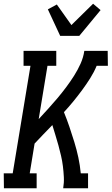

<svg xmlns="http://www.w3.org/2000/svg" viewBox="-44 -1007 597 1027"><path d="M-23 0 -24 -80H24L119 -655H82V-735H257V-655H210L163 -370Q188 -397 213.5 -425Q239 -453 263 -481.5Q287 -510 309.5 -540Q332 -570 352 -601.5Q372 -633 387 -666.5Q402 -700 407 -735H532L533 -655H473Q459 -621 438.5 -588.5Q418 -556 395.5 -525.5Q373 -495 348.5 -465Q324 -435 298 -407Q314 -368 327.5 -328Q341 -288 353.5 -247.5Q366 -207 375 -165Q384 -123 388 -80H427V0H294Q299 -30 297.5 -59.5Q296 -89 292.5 -117.5Q289 -146 282.5 -174Q276 -202 268.5 -229.5Q261 -257 252.5 -284Q244 -311 236 -338Q212 -313 188 -288.5Q164 -264 141 -239L115 -80H152V0ZM278 -815 212 -957 260 -983 338 -873 454 -987 494 -953 380 -815Z"/></svg>

Font: Iosevka Curly Slab Medium
Style: Italic
Weight: 500
Italic angle: -9°
Monospace: yes
Designer: Belleve Invis
Foundry: Belleve Invis
Version: Version 22.1.2; ttfautohint (v1.8.4)